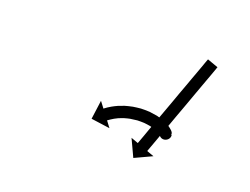

<svg xmlns="http://www.w3.org/2000/svg" viewBox="-43 -407 405 311"><g transform="rotate(15 159.5 -251.0)"><path d="M291.1 -333.4C291.4 -334 291.7 -334.6 292 -335.2L273.9 -343.6C273.6 -343 273.3 -342.4 273 -341.8C272.2 -340.1 271.4 -338.4 270.6 -336.7C269.4 -334.1 268.2 -331.4 267 -328.8C265.4 -325.4 263.8 -322 262.2 -318.5C260.3 -314.5 258.4 -310.4 256.5 -306.4C254.4 -301.9 252.3 -297.4 250.2 -292.8C247.9 -288 245.7 -283.2 243.4 -278.4C241.1 -273.4 238.8 -268.4 236.5 -263.4C234.1 -258.4 231.8 -253.4 229.5 -248.4C227.2 -243.6 225 -238.8 222.7 -233.9C220.6 -229.4 218.5 -224.9 216.4 -220.4C214.5 -216.3 212.6 -212.3 210.7 -208.3C209.2 -204.8 207.6 -201.4 206 -198C204.7 -195.4 203.5 -192.7 202.3 -190.1C201.5 -188.4 200.7 -186.7 199.9 -185C199.6 -184.4 199.3 -183.8 199.1 -183.2L187.1 -188.8L198.3 -158L229.1 -169.2L217.2 -174.7C217.5 -175.3 217.7 -175.9 218 -176.5C218.8 -178.2 219.6 -179.9 220.4 -181.6C221.6 -184.3 222.9 -186.9 224.1 -189.5C225.7 -193 227.3 -196.4 228.9 -199.8C230.8 -203.8 232.6 -207.9 234.5 -211.9C236.6 -216.5 238.7 -221 240.9 -225.5C243.1 -230.3 245.4 -235.2 247.6 -240C249.9 -245 252.3 -250 254.6 -254.9C256.9 -259.9 259.2 -264.9 261.6 -269.9C263.8 -274.7 266.1 -279.6 268.3 -284.4C270.4 -288.9 272.5 -293.4 274.6 -297.9C276.5 -302 278.4 -306 280.3 -310.1C281.9 -313.5 283.5 -316.9 285.1 -320.3C286.3 -323 287.5 -325.6 288.8 -328.3C289.6 -330 290.4 -331.7 291.1 -333.4ZM248.2 -209.6C248.3 -209.8 248.2 -209.5 248.3 -209.7L229.9 -217.6C229.8 -217.4 229.7 -217.1 229.6 -216.9C229.6 -216.9 229.6 -216.8 229.5 -216.7C229.5 -216.5 229.4 -216.4 229.4 -216.4C229.1 -215.3 228.8 -214.2 228.7 -213.1C228.7 -213 228.7 -212.8 228.6 -212.5C228.6 -212.2 228.6 -211.9 228.6 -211.9C228.5 -210.4 228.7 -208.9 229 -207.4C230.2 -202 236.3 -201.7 241.2 -203.9C246.2 -206 250.1 -210.6 247.1 -215.2C246.7 -215.7 246.4 -216.2 246.1 -216.6C246.1 -216.6 245.9 -216.8 245.8 -217C245.6 -217.2 245.5 -217.4 245.5 -217.4C243.7 -219.4 241.7 -221.3 239.7 -222.9C239.7 -222.9 239.5 -223.1 239.4 -223.2C239.2 -223.3 239.1 -223.4 239.1 -223.4C236.1 -225.5 233 -227.4 229.8 -229.1C229.8 -229.1 229.6 -229.1 229.5 -229.2C229.4 -229.3 229.3 -229.3 229.3 -229.3C225.4 -231.1 221.5 -232.6 217.5 -234C217.5 -234 217.3 -234 217.2 -234C217.1 -234.1 217 -234.1 217 -234.1C212.6 -235.3 208.2 -236.3 203.8 -237.2C203.8 -237.2 203.7 -237.2 203.6 -237.2C203.5 -237.2 203.3 -237.2 203.3 -237.2C198.8 -237.8 194.3 -238.3 189.7 -238.5C189.7 -238.5 189.6 -238.5 189.5 -238.5C189.4 -238.5 189.3 -238.5 189.3 -238.5C184.8 -238.5 180.3 -238.3 175.8 -238C175.8 -238 175.7 -238 175.6 -238C175.5 -238 175.4 -237.9 175.4 -237.9C171.3 -237.5 167.2 -236.8 163.1 -236C163.1 -236 163 -236 162.9 -236C162.8 -236 162.7 -235.9 162.7 -235.9C159.2 -235.1 155.6 -234.1 152.1 -233C152.1 -233 152 -232.9 152 -232.9C151.9 -232.9 151.8 -232.8 151.8 -232.8C148.9 -231.8 146 -230.7 143.2 -229.4C143.2 -229.4 143.1 -229.4 143 -229.3C143 -229.3 142.9 -229.3 142.9 -229.3C140.8 -228.3 138.6 -227.2 136.5 -226.1C136.5 -226.1 136.5 -226 136.4 -226C136.4 -226 136.3 -226 136.3 -226C135 -225.2 133.6 -224.4 132.3 -223.6C132.3 -223.6 132.3 -223.6 132.3 -223.6C132.2 -223.6 132.2 -223.6 132.2 -223.6C131.8 -223.3 131.3 -223 130.9 -222.7L123.8 -233.9L116.6 -201.9L148.5 -194.6L141.5 -205.8C141.9 -206.1 142.4 -206.3 142.8 -206.6C142.8 -206.6 142.8 -206.6 142.7 -206.5C142.7 -206.5 142.7 -206.5 142.7 -206.5C143.8 -207.2 145 -207.9 146.2 -208.5C146.2 -208.5 146.1 -208.5 146.1 -208.5C146 -208.5 146 -208.4 146 -208.4C147.8 -209.4 149.6 -210.3 151.5 -211.2C151.5 -211.2 151.4 -211.2 151.4 -211.2C151.3 -211.1 151.2 -211.1 151.2 -211.1C153.7 -212.2 156.1 -213.1 158.6 -214.1C158.6 -214.1 158.5 -214 158.5 -214C158.4 -214 158.3 -213.9 158.3 -213.9C161.3 -214.9 164.3 -215.8 167.4 -216.5C167.4 -216.5 167.3 -216.5 167.2 -216.5C167.1 -216.4 167 -216.4 167 -216.4C170.6 -217.1 174.1 -217.7 177.7 -218.1C177.7 -218.1 177.6 -218.1 177.5 -218.1C177.4 -218 177.3 -218 177.3 -218C181.3 -218.3 185.3 -218.5 189.2 -218.5C189.2 -218.5 189.1 -218.5 189 -218.5C188.9 -218.5 188.8 -218.5 188.8 -218.5C192.8 -218.3 196.7 -217.9 200.7 -217.4C200.7 -217.4 200.5 -217.4 200.4 -217.4C200.3 -217.5 200.2 -217.5 200.2 -217.5C204 -216.8 207.8 -215.9 211.6 -214.9C211.6 -214.9 211.4 -214.9 211.3 -214.9C211.2 -215 211.1 -215 211.1 -215C214.4 -213.9 217.7 -212.6 220.9 -211.1C220.9 -211.1 220.8 -211.2 220.7 -211.3C220.5 -211.3 220.4 -211.4 220.4 -211.4C222.9 -210.1 225.3 -208.7 227.6 -207C227.6 -207 227.4 -207.2 227.3 -207.3C227.1 -207.4 227 -207.5 227 -207.5C228.1 -206.5 229.3 -205.5 230.3 -204.4C230.3 -204.4 230.2 -204.6 230 -204.8C229.9 -204.9 229.7 -205.1 229.7 -205.1C230 -204.8 230.2 -204.4 230.4 -204.1C233.5 -199.5 238.6 -198.8 242.6 -200.6C246.7 -202.3 249.7 -206.5 248.5 -211.9C248.4 -212 248.6 -211.2 248.6 -211.4C248.6 -211.4 248.5 -211.1 248.5 -210.8C248.5 -210.5 248.5 -210.2 248.5 -210.2C248.5 -210.3 248.5 -210.4 248.5 -210.3C248.5 -210.3 248.4 -210 248.4 -210.1C248.4 -210.1 248.4 -210 248.3 -209.8C248.3 -209.7 248.2 -209.6 248.2 -209.6Z"/></g></svg>

Font: FRB American Cursive Just Arrows Extrabold
Style: Bold Italic
Weight: 800
Italic angle: -25°
Version: Version 2.0;Modular Font Editor K font №1